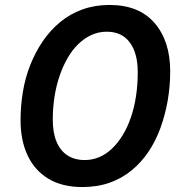

<svg xmlns="http://www.w3.org/2000/svg" viewBox="-20 -745 732 775"><path d="M312 10Q231 10 175.5 -23.5Q120 -57 91.5 -117.5Q63 -178 63 -260Q63 -318 72.5 -375Q82 -432 102.5 -483.5Q123 -535 153 -579Q183 -623 223 -656Q263 -689 313 -707Q363 -725 422 -725Q541 -725 604 -652Q667 -579 667 -457Q667 -397 657 -339.5Q647 -282 628 -229.5Q609 -177 580 -133.5Q551 -90 511.5 -57.5Q472 -25 422.5 -7.5Q373 10 312 10ZM322 -99Q353 -99 381 -111Q409 -123 432.5 -145.5Q456 -168 475.5 -200Q495 -232 508.5 -271.5Q522 -311 529 -357Q536 -403 536 -454Q536 -530 504 -573.5Q472 -617 411 -617Q378 -617 349.5 -604Q321 -591 296.5 -567.5Q272 -544 253 -511Q234 -478 220.5 -438.5Q207 -399 200 -354.5Q193 -310 193 -262Q193 -210 208 -173.5Q223 -137 252 -118Q281 -99 322 -99Z"/></svg>

Font: Noto Sans Display SemiBold
Style: Italic
Weight: 600
Italic angle: -12°
Designer: Monotype Design Team
Foundry: Monotype Imaging Inc.
Version: Version 2.003